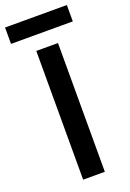

<svg xmlns="http://www.w3.org/2000/svg" viewBox="-183 -924 664 981"><g transform="rotate(-20 149.0 -433.5)"><path d="M90 -700H208V0H90ZM-19 -867H317V-778H-19Z"/></g></svg>

Font: Niramit SemiBold
Style: Regular
Weight: 600
Designer: Katatrad Aksorn Co.,Ltd.
Foundry: Cadson Demak Co.,Ltd.
Version: Version 1.001; ttfautohint (v1.6)